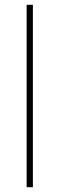

<svg xmlns="http://www.w3.org/2000/svg" viewBox="-20 -780 247 800"><path d="M117 0H91V-760H117Z"/></svg>

Font: Noto Sans Hebrew Thin Thin
Style: Regular
Weight: 250
Version: Version 3.001